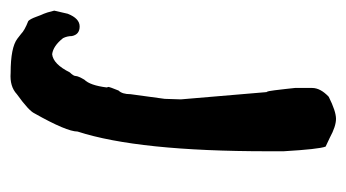

<svg xmlns="http://www.w3.org/2000/svg" viewBox="-264 -255 667 370"><g transform="rotate(90 70.0 -69.5)"><path d="M76 -84 62 -249Q60 -251 58.5 -264.5Q57 -278 56 -285.5Q55 -293 54 -304V-337Q54 -353 71 -369Q99 -383 113.5 -383Q128 -383 150 -371L167 -363Q172 -350 176 -282V-252Q176 -2 138 115Q138 136 103 198Q98 209 66 232Q51 246 25 244Q-24 244 -41 231Q-45 228 -50 224Q-57 217 -75 210Q-79 206 -83 195Q-87 184 -89 180Q-91 176 -95 160L-89 134Q-80 111 -64.5 111Q-49 111 -46 126Q-46 135 -42 143Q-27 162 -11 164Q8 162 24 130Q31 123 31 118.5Q31 114 38 102Q49 91 53 59Q53 58 52 56Q52 53 59 36Q66 29 66 13L75 -53Z"/></g></svg>

Font: Caveat Brush
Style: Regular
Weight: 400
Designer: Pablo Impallari
Foundry: Creative Lab NY
Version: Version 1.096; ttfautohint (v1.3)